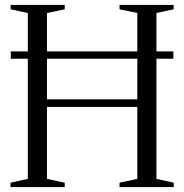

<svg xmlns="http://www.w3.org/2000/svg" viewBox="-20 -763 752 783"><path d="M93.5 -33.5V-710L23.5 -725V-743H244V-725L171.5 -710V-358H540V-710L467.5 -725V-743H688V-725L618 -710V-33.5L688.5 -18V0H467.5V-18L540 -33.5V-327H171.5V-33.5L244 -18V0H23V-18ZM687 -553.5V-523.5H24V-553.5Z"/></svg>

Font: Merriweather 144pt Light
Style: Regular
Weight: 300
Version: Version 2.100